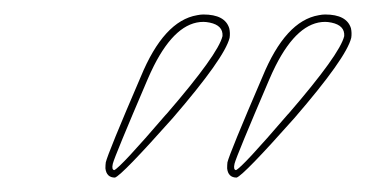

<svg xmlns="http://www.w3.org/2000/svg" viewBox="-20 -582 505 265"><path d="M260.7 -562Q290.5 -562 296.4 -543Q297.9 -536.6 296.9 -529.8Q290 -502 218.3 -418.9Q148.4 -340.3 138.7 -336.9Q127 -336.9 125.5 -349.6Q125.5 -354 126 -357.9Q128.9 -370.6 174.3 -476.1Q206.1 -553.2 252 -561Q256.8 -562 260.7 -562ZM428.7 -562Q458.5 -562 464.4 -543Q465.8 -536.6 464.8 -529.8Q458 -502 386.2 -418.9Q316.4 -340.3 306.6 -336.9Q294.9 -336.9 293.5 -349.6Q293.5 -354 293.9 -357.9Q296.9 -370.6 342.3 -476.1Q374 -553.2 419.9 -561Q424.8 -562 428.7 -562ZM260.7 -551.8Q223.1 -551.8 192.4 -491.2Q187.5 -481.4 183.6 -472.2Q138.2 -366.2 135.7 -356Q133.8 -347.7 137.7 -347.2Q146.5 -351.1 208.5 -423.3L209.5 -424.3L210.4 -425.3Q281.2 -507.3 287.1 -532.2Q288.1 -546.9 269.5 -550.8Q264.6 -551.8 260.7 -551.8ZM428.7 -551.8Q391.1 -551.8 360.4 -491.2Q355.5 -481.4 351.6 -472.2Q306.2 -366.2 303.7 -356Q301.8 -347.7 305.7 -347.2Q314.5 -351.1 376.5 -423.3L377.4 -424.3L378.4 -425.3Q449.2 -507.3 455.1 -532.2Q456.1 -546.9 437.5 -550.8Q432.6 -551.8 428.7 -551.8Z"/></svg>

Font: Linux Biolinum Outline O
Style: Italic
Weight: 400
Italic angle: -12°
Designer: Philipp H. Poll
Foundry: Philipp H. Poll
Version: Version 0.6.2